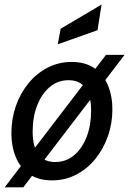

<svg xmlns="http://www.w3.org/2000/svg" viewBox="-30 -766 564 826"><path d="M426 -530H506L70 40H-10ZM194 10Q135 10 96.2 -16.8Q57.5 -43.5 38.2 -89.5Q19 -135.5 19 -193Q19 -254.5 38.2 -309.8Q57.5 -365 92.5 -407.8Q127.5 -450.5 175 -475Q222.5 -499.5 278.5 -499.5Q337.5 -499.5 376.2 -472.5Q415 -445.5 434.2 -399.2Q453.5 -353 453.5 -295.5Q453.5 -234.5 434 -179.5Q414.5 -124.5 379.8 -81.8Q345 -39 297.5 -14.5Q250 10 194 10ZM207.5 -69Q254 -69 288.8 -98.2Q323.5 -127.5 342.8 -177.5Q362 -227.5 362 -289Q362 -355.5 337.2 -388.2Q312.5 -421 265 -421Q218.5 -421 183.8 -391.5Q149 -362 129.8 -312.2Q110.5 -262.5 110.5 -201Q110.5 -135.5 134.8 -102.2Q159 -69 207.5 -69ZM218.5 -575.5 231 -642.5 407 -746.5 389.5 -636Z"/></svg>

Font: Cabin
Style: Italic
Weight: 400
Width: 4
Italic angle: -10°
Designer: Pablo Impallari
Foundry: Pablo Impallari. http://www.impallari.com Igino Marini. http://www.ikern.com
Version: Version 3.001